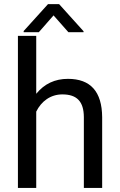

<svg xmlns="http://www.w3.org/2000/svg" viewBox="-20 -927 591 947"><path d="M271.5 -906.7H216.8L96.7 -773.9V-768.1H171.4L244.1 -851.1L317.4 -768.1H392.1V-772.9ZM158.7 -750H68.4V0H158.7V-376.5C183.6 -427.2 229 -461.4 287.6 -461.4C359.9 -461.4 393.1 -425.8 393.6 -349.6V0H483.9V-349.1C482.9 -475.1 426.8 -538.1 314.9 -538.1C251 -538.1 198.7 -513.7 158.7 -464.4Z"/></svg>

Font: Roboto
Style: Regular
Weight: 400
Designer: Google
Version: Version 2.137; 2017